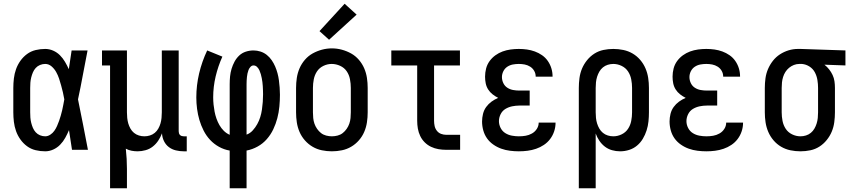

<svg xmlns="http://www.w3.org/2000/svg" viewBox="-20 -799 4540 1024"><path d="M221 8Q195 8 170 2Q145 -4 124.5 -19Q104 -34 89 -55Q74 -76 65.5 -100Q57 -124 54 -149.5Q51 -175 51 -200V-330Q51 -355 54 -380.5Q57 -406 65.5 -430Q74 -454 89 -475Q104 -496 124.5 -511Q145 -526 170 -532Q195 -538 221 -538Q243 -538 263.5 -529Q284 -520 299.5 -504.5Q315 -489 326.5 -469.5Q338 -450 347 -430Q351 -455 354.5 -480Q358 -505 362 -530H447Q434 -465 422 -399.5Q410 -334 396 -269Q410 -202 423 -134.5Q436 -67 449 0H364Q360 -26 356 -52.5Q352 -79 348 -105Q339 -84 328 -64Q317 -44 301 -27.5Q285 -11 264 -1.5Q243 8 221 8ZM221 -72Q235 -72 248 -80.5Q261 -89 269.5 -101Q278 -113 284 -126.5Q290 -140 295 -154Q300 -168 304 -182Q308 -196 311.5 -210.5Q315 -225 317.5 -239.5Q320 -254 323 -269Q320 -288 315.5 -306.5Q311 -325 306 -343.5Q301 -362 295 -380Q289 -398 279.5 -415Q270 -432 255 -445Q240 -458 221 -458Q207 -458 193.5 -452.5Q180 -447 170.5 -436.5Q161 -426 155.5 -413Q150 -400 146.5 -386Q143 -372 142 -358Q141 -344 141 -330V-200Q141 -186 142 -172Q143 -158 146.5 -144Q150 -130 155.5 -117Q161 -104 170.5 -93.5Q180 -83 193.5 -77.5Q207 -72 221 -72Z M567 205V-450H524V-530H657V-200Q657 -185 658.5 -170Q660 -155 664 -141Q668 -127 675.5 -113.5Q683 -100 694.5 -90.5Q706 -81 720.5 -76.5Q735 -72 750 -72Q765 -72 779.5 -76.5Q794 -81 805.5 -90.5Q817 -100 824.5 -113.5Q832 -127 836 -141Q840 -155 841.5 -170Q843 -185 843 -200V-530H933V-99Q933 -94 934.5 -88.5Q936 -83 940 -79Q944 -75 949.5 -73.5Q955 -72 960 -72H976V8H960Q939 8 918 3Q897 -2 880.5 -14.5Q864 -27 854.5 -46.5Q845 -66 844 -88Q836 -67 824 -49Q812 -31 795 -17.5Q778 -4 756.5 2Q735 8 714 8Q698 8 682 5Q666 2 651 -6Q654 21 655.5 48Q657 75 657 102V205Z M1205 205V4Q1175 -1 1148 -16Q1121 -31 1100.5 -53Q1080 -75 1066 -102.5Q1052 -130 1043.5 -159Q1035 -188 1031 -218.5Q1027 -249 1027 -279Q1027 -344 1042 -407.5Q1057 -471 1085 -530L1166 -497Q1143 -446 1130 -391Q1117 -336 1117 -280Q1117 -260 1119 -241Q1121 -222 1124.5 -203.5Q1128 -185 1134.5 -166.5Q1141 -148 1150.5 -131.5Q1160 -115 1173.5 -101.5Q1187 -88 1205 -80V-350Q1205 -371 1207 -391.5Q1209 -412 1215 -432Q1221 -452 1231 -470.5Q1241 -489 1256 -503Q1271 -517 1291 -523.5Q1311 -530 1332 -530Q1351 -530 1369.5 -524Q1388 -518 1403 -506Q1418 -494 1429 -478Q1440 -462 1447.5 -444.5Q1455 -427 1460 -408.5Q1465 -390 1467.5 -371Q1470 -352 1471.5 -332.5Q1473 -313 1473 -294Q1473 -263 1470 -231Q1467 -199 1459 -168.5Q1451 -138 1437.5 -109.5Q1424 -81 1403 -57Q1382 -33 1354 -17.5Q1326 -2 1295 4V205ZM1295 -81Q1314 -88 1328 -103.5Q1342 -119 1352 -137Q1362 -155 1368 -174.5Q1374 -194 1377 -214.5Q1380 -235 1381.5 -255.5Q1383 -276 1383 -296Q1383 -307 1382.5 -318Q1382 -329 1381.5 -339.5Q1381 -350 1379.5 -361Q1378 -372 1376 -382.5Q1374 -393 1371 -403.5Q1368 -414 1363.5 -424Q1359 -434 1351 -442Q1343 -450 1332 -450Q1323 -450 1316 -442.5Q1309 -435 1305.5 -426Q1302 -417 1300 -407.5Q1298 -398 1297 -388.5Q1296 -379 1295.5 -369Q1295 -359 1295 -350Z M1750 8Q1723 8 1696.5 2.5Q1670 -3 1647 -16.5Q1624 -30 1606 -50.5Q1588 -71 1577.5 -95.5Q1567 -120 1563 -146.5Q1559 -173 1559 -200V-330Q1559 -357 1563 -383.5Q1567 -410 1577.5 -434.5Q1588 -459 1606 -480Q1624 -501 1647.5 -514Q1671 -527 1697 -534Q1723 -541 1750 -541Q1777 -541 1803 -534Q1829 -527 1852.5 -514Q1876 -501 1894 -480Q1912 -459 1922.5 -434.5Q1933 -410 1937 -383.5Q1941 -357 1941 -330V-200Q1941 -173 1937 -146.5Q1933 -120 1922.5 -95.5Q1912 -71 1894 -50.5Q1876 -30 1853 -16.5Q1830 -3 1803.5 2.5Q1777 8 1750 8ZM1750 -72Q1765 -72 1780.5 -76Q1796 -80 1808 -89.5Q1820 -99 1829 -112Q1838 -125 1843 -139.5Q1848 -154 1849.5 -169.5Q1851 -185 1851 -200V-330Q1851 -353 1846.5 -376.5Q1842 -400 1829 -419Q1816 -438 1794 -448Q1772 -458 1749 -458Q1726 -458 1704.5 -447.5Q1683 -437 1670.5 -418Q1658 -399 1653.5 -376Q1649 -353 1649 -330V-200Q1649 -185 1650.5 -169.5Q1652 -154 1657 -139.5Q1662 -125 1671 -112Q1680 -99 1692 -89.5Q1704 -80 1719.5 -76Q1735 -72 1750 -72ZM1735 -587 1684 -633 1818 -779 1882 -721Z M2360 0Q2339 0 2318.5 -3.5Q2298 -7 2279 -16Q2260 -25 2245 -40Q2230 -55 2221 -74Q2212 -93 2208.5 -113.5Q2205 -134 2205 -155V-450H2067V-530H2433V-450H2295V-155Q2295 -141 2298 -127Q2301 -113 2310 -101.5Q2319 -90 2332.5 -85Q2346 -80 2360 -80H2434V0Z M2747 8Q2724 8 2700 5Q2676 2 2653.5 -6Q2631 -14 2611 -28Q2591 -42 2577.5 -61Q2564 -80 2557.5 -103.5Q2551 -127 2551 -151Q2551 -171 2556 -191.5Q2561 -212 2573 -228.5Q2585 -245 2601.5 -257Q2618 -269 2637 -277Q2621 -285 2607 -296Q2593 -307 2583.5 -322Q2574 -337 2570.5 -354.5Q2567 -372 2567 -390Q2567 -412 2572.5 -433.5Q2578 -455 2591 -473Q2604 -491 2622 -504Q2640 -517 2660.5 -524.5Q2681 -532 2703 -535Q2725 -538 2747 -538Q2769 -538 2790.5 -535Q2812 -532 2832.5 -524.5Q2853 -517 2871 -504.5Q2889 -492 2901.5 -474Q2914 -456 2920.5 -435Q2927 -414 2927 -392Q2927 -392 2927 -391.5Q2927 -391 2927 -390H2837Q2837 -390 2837 -390.5Q2837 -391 2837 -391Q2837 -407 2829 -421Q2821 -435 2807.5 -443.5Q2794 -452 2778.5 -455Q2763 -458 2747 -458Q2731 -458 2715 -455Q2699 -452 2685.5 -443Q2672 -434 2664.5 -419Q2657 -404 2657 -388Q2657 -371 2664.5 -355.5Q2672 -340 2686 -331Q2700 -322 2716.5 -319Q2733 -316 2750 -316H2805V-236H2750Q2731 -236 2711.5 -232Q2692 -228 2675.5 -218Q2659 -208 2650 -190Q2641 -172 2641 -153Q2641 -153 2641 -153Q2641 -153 2641 -153Q2641 -134 2650 -116.5Q2659 -99 2675 -89Q2691 -79 2710 -75.5Q2729 -72 2747 -72Q2766 -72 2783.5 -75Q2801 -78 2817 -87Q2833 -96 2843 -111.5Q2853 -127 2853 -145Q2853 -145 2853 -145Q2853 -145 2853 -145H2943Q2943 -145 2943 -145Q2943 -145 2943 -145Q2943 -121 2935.5 -98.5Q2928 -76 2914 -57.5Q2900 -39 2880.5 -26Q2861 -13 2839 -5.5Q2817 2 2794 5Q2771 8 2747 8Z M3067 205V-330Q3067 -356 3070.5 -382.5Q3074 -409 3084 -433Q3094 -457 3111 -478Q3128 -499 3150 -513Q3172 -527 3198 -532.5Q3224 -538 3251 -538Q3278 -538 3304.5 -532.5Q3331 -527 3354 -513.5Q3377 -500 3394.5 -479.5Q3412 -459 3422.5 -434.5Q3433 -410 3437 -383.5Q3441 -357 3441 -330V-200Q3441 -176 3438.5 -151.5Q3436 -127 3428.5 -103.5Q3421 -80 3408.5 -59Q3396 -38 3377.5 -22.5Q3359 -7 3335.5 0.5Q3312 8 3287 8Q3265 8 3244 2Q3223 -4 3206 -17Q3189 -30 3176.5 -48.5Q3164 -67 3157 -87V205ZM3251 -72Q3274 -72 3295.5 -82.5Q3317 -93 3329.5 -112Q3342 -131 3346.5 -154Q3351 -177 3351 -200V-330Q3351 -353 3346.5 -376Q3342 -399 3329.5 -418Q3317 -437 3295.5 -447.5Q3274 -458 3251 -458Q3236 -458 3221.5 -453.5Q3207 -449 3195.5 -439.5Q3184 -430 3176.5 -417Q3169 -404 3164.5 -389.5Q3160 -375 3158.5 -360Q3157 -345 3157 -330V-200Q3157 -185 3158.5 -170Q3160 -155 3164.5 -140.5Q3169 -126 3176.5 -113Q3184 -100 3195.5 -90.5Q3207 -81 3221.5 -76.5Q3236 -72 3251 -72Z M3747 8Q3724 8 3700 5Q3676 2 3653.5 -6Q3631 -14 3611 -28Q3591 -42 3577.5 -61Q3564 -80 3557.5 -103.5Q3551 -127 3551 -151Q3551 -171 3556 -191.5Q3561 -212 3573 -228.5Q3585 -245 3601.5 -257Q3618 -269 3637 -277Q3621 -285 3607 -296Q3593 -307 3583.5 -322Q3574 -337 3570.5 -354.5Q3567 -372 3567 -390Q3567 -412 3572.5 -433.5Q3578 -455 3591 -473Q3604 -491 3622 -504Q3640 -517 3660.5 -524.5Q3681 -532 3703 -535Q3725 -538 3747 -538Q3769 -538 3790.5 -535Q3812 -532 3832.5 -524.5Q3853 -517 3871 -504.5Q3889 -492 3901.5 -474Q3914 -456 3920.5 -435Q3927 -414 3927 -392Q3927 -392 3927 -391.5Q3927 -391 3927 -390H3837Q3837 -390 3837 -390.5Q3837 -391 3837 -391Q3837 -407 3829 -421Q3821 -435 3807.5 -443.5Q3794 -452 3778.5 -455Q3763 -458 3747 -458Q3731 -458 3715 -455Q3699 -452 3685.5 -443Q3672 -434 3664.5 -419Q3657 -404 3657 -388Q3657 -371 3664.5 -355.5Q3672 -340 3686 -331Q3700 -322 3716.5 -319Q3733 -316 3750 -316H3805V-236H3750Q3731 -236 3711.5 -232Q3692 -228 3675.5 -218Q3659 -208 3650 -190Q3641 -172 3641 -153Q3641 -153 3641 -153Q3641 -153 3641 -153Q3641 -134 3650 -116.5Q3659 -99 3675 -89Q3691 -79 3710 -75.5Q3729 -72 3747 -72Q3766 -72 3783.5 -75Q3801 -78 3817 -87Q3833 -96 3843 -111.5Q3853 -127 3853 -145Q3853 -145 3853 -145Q3853 -145 3853 -145H3943Q3943 -145 3943 -145Q3943 -145 3943 -145Q3943 -121 3935.5 -98.5Q3928 -76 3914 -57.5Q3900 -39 3880.5 -26Q3861 -13 3839 -5.5Q3817 2 3794 5Q3771 8 3747 8Z M4249 8Q4222 8 4195.5 2.5Q4169 -3 4146 -16.5Q4123 -30 4105.5 -50.5Q4088 -71 4077.5 -95.5Q4067 -120 4063 -146.5Q4059 -173 4059 -200V-330Q4059 -356 4062.5 -381.5Q4066 -407 4076 -430.5Q4086 -454 4102 -474.5Q4118 -495 4139.5 -509Q4161 -523 4185.5 -530.5Q4210 -538 4236 -538Q4240 -538 4243.5 -538Q4247 -538 4250 -538L4489 -530V-450L4377 -454Q4391 -443 4402 -429Q4413 -415 4420.5 -399Q4428 -383 4430.5 -365.5Q4433 -348 4433 -330V-200Q4433 -174 4429.5 -147.5Q4426 -121 4416 -97Q4406 -73 4389 -52Q4372 -31 4350 -17Q4328 -3 4302 2.5Q4276 8 4249 8ZM4249 -72Q4264 -72 4278.5 -76.5Q4293 -81 4304.5 -90.5Q4316 -100 4323.5 -113Q4331 -126 4335.5 -140.5Q4340 -155 4341.5 -170Q4343 -185 4343 -200V-330Q4343 -351 4339.5 -372.5Q4336 -394 4326 -413Q4316 -432 4297.5 -444Q4279 -456 4257 -458H4250Q4248 -458 4246 -458Q4244 -458 4243 -458Q4228 -458 4214 -452.5Q4200 -447 4188.5 -437.5Q4177 -428 4169 -415.5Q4161 -403 4156.5 -388.5Q4152 -374 4150.5 -359.5Q4149 -345 4149 -330V-200Q4149 -177 4153.5 -154Q4158 -131 4170.5 -112Q4183 -93 4204.5 -82.5Q4226 -72 4249 -72Z"/></svg>

Font: Iosevka Slab Medium
Style: Regular
Weight: 500
Monospace: yes
Designer: Belleve Invis
Foundry: Belleve Invis
Version: Version 11.1.1; ttfautohint (v1.8.3)